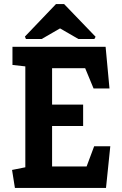

<svg xmlns="http://www.w3.org/2000/svg" viewBox="-20 -920 595 940"><path d="M53 0 39 -88 104 -101V-595L41 -602V-691H497L516 -487H438L397 -586H235V-408H387V-303H235V-105H404L441 -204H520L499 0ZM107 -729 102 -741 254 -900H294L448 -740L442 -729H364L274 -781L184 -729Z"/></svg>

Font: Kreon Light
Style: Regular
Weight: 300
Designer: Julia Petretta
Foundry: Julia Petretta and Eli Heuer
Version: Version 2.002